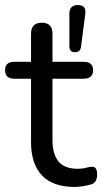

<svg xmlns="http://www.w3.org/2000/svg" viewBox="-24 -732 405 761"><path d="M273 9Q185 9 142 -37Q99 -83 99 -169V-420H33Q-4 -420 -4 -454Q-4 -487 33 -487H99V-598Q99 -642 142 -642Q184 -642 184 -598V-487H308Q345 -487 345 -454Q345 -420 308 -420H184V-177Q184 -122 207.5 -92.5Q231 -63 285 -63Q303 -63 316.5 -67Q330 -71 340 -71Q349 -72 355 -65Q361 -58 361 -40Q361 -27 356.5 -17Q352 -7 340 -2Q328 2 308 5.5Q288 9 273 9ZM273 -525Q251 -525 251 -548V-678Q251 -712 285 -712Q319 -712 314 -676L297 -546Q294 -525 273 -525Z"/></svg>

Font: Chiron GoRound TC N
Style: Regular
Weight: 350
Designer: Ryoko NISHIZUKA 西塚涼子 (kana, bopomofo & ideographs); Paul D. Hunt (Latin, Greek & Cyrillic); Sandoll Communications 산돌커뮤니
Foundry: Adobe
Version: Version 1.000;hotconv 1.1.1;makeotfexe 2.6.0